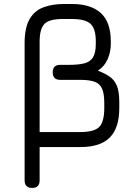

<svg xmlns="http://www.w3.org/2000/svg" viewBox="-20 -720 684 940"><path d="M100.5 163V-514.5Q101.5 -587 125.5 -627.5Q149.5 -668 192.8 -684.2Q236 -700.5 293.5 -700.5H331.5Q425.5 -700.5 474 -655.8Q522.5 -611 522.5 -517.5V-505Q522.5 -465.5 507 -430Q491.5 -394.5 459 -374Q492.5 -361.5 516 -345.5Q539.5 -329.5 551.8 -300.8Q564 -272 564 -221.5V-191Q564 -93.5 517.5 -46.8Q471 0 373.5 0H174V163Q174 200 137.5 200Q100.5 200 100.5 163ZM174 -73.5H373.5Q441 -73.5 465.8 -98.5Q490.5 -123.5 490.5 -191V-215.5Q490.5 -260.5 480 -285.2Q469.5 -310 443.8 -319.5Q418 -329 373.5 -329H275Q238 -329 238 -366Q238 -402.5 275 -402.5H318Q362.5 -402.5 391.5 -409.5Q420.5 -416.5 434.8 -438.5Q449 -460.5 449 -505V-517.5Q449 -579 423.5 -603Q398 -627 331.5 -627H287.5Q220 -627 197 -602.2Q174 -577.5 174 -516Z"/></svg>

Font: Jura Light SemiBold
Style: Regular
Weight: 600
Version: Version 5.106